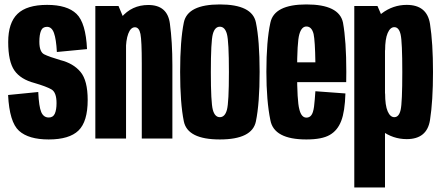

<svg xmlns="http://www.w3.org/2000/svg" viewBox="-20 -625 1990 866"><path d="M199.5 4Q292.5 4 334 -36.2Q375.5 -76.5 375.5 -174Q375.5 -262 343 -300.8Q310.5 -339.5 252 -354Q201 -369 179.2 -380Q157.5 -391 157.5 -437Q157.5 -468 164.8 -486Q172 -504 192 -504Q213.5 -504 223.5 -476Q233.5 -448 236.5 -390.5L372.5 -403.5Q367 -522 325 -562.5Q283 -603 192.5 -603Q101 -603 59 -562.5Q17 -522 17 -435.5Q17 -347.5 45 -307.2Q73 -267 136 -250.5Q189 -235 212 -221.8Q235 -208.5 235 -160Q235 -129.5 227.2 -112.2Q219.5 -95 200 -95Q176.5 -95 166 -119.5Q155.5 -144 152.5 -210L16.5 -196.5Q22.5 -74 65.8 -35Q109 4 199.5 4Z M410 0H548.5V-517L514.5 -598H410ZM619.5 0H757.5V-330.5Q757.5 -436 746.2 -519.2Q735 -602.5 649 -602.5Q574.5 -602.5 527 -546Q479.5 -489.5 479.5 -407L547.5 -392.5Q547.5 -444 558.5 -473Q569.5 -502 588.5 -502Q607.5 -502 613.5 -471.8Q619.5 -441.5 619.5 -338.5Z M971.5 4Q1117.5 4 1134.2 -77.5Q1151 -159 1151 -300.5Q1151 -442.5 1134.2 -523.8Q1117.5 -605 971.5 -605Q826 -605 809.2 -523.8Q792.5 -442.5 792.5 -300.5Q792.5 -159 809.2 -77.5Q826 4 971.5 4ZM971.5 -96.5Q949 -96.5 940 -129.5Q931 -162.5 931 -300Q931 -438.5 940 -471.5Q949 -504.5 971.5 -504.5Q994.5 -504.5 1003.5 -471.5Q1012.5 -438.5 1012.5 -300Q1012.5 -162.5 1003.5 -129.5Q994.5 -96.5 971.5 -96.5Z M1362 4V-94.5Q1339 -94.5 1330 -132.5Q1320 -169.5 1320 -301Q1320 -435.5 1330 -470Q1340 -505.5 1362 -505.5Q1386 -505.5 1394.5 -471.5Q1401 -440.5 1402.5 -344H1307.5V-254.5H1541.5Q1542 -277 1542 -301Q1542 -440.5 1527 -523Q1510 -605 1362 -605Q1216.5 -605 1199.5 -522.5Q1181.5 -440.5 1181.5 -301.5Q1181.5 -170.5 1199.5 -83Q1215.5 4 1362 4ZM1362 -94.5V4Q1432.5 4 1467.5 -16.5Q1502.5 -36.5 1519 -79.5Q1535.5 -121.5 1538 -203.5L1402.5 -213.5Q1400 -174.5 1396.5 -144.5Q1392.5 -115 1383.5 -104.5Q1375.5 -94.5 1362 -94.5Z M1578 220.5H1716.5V-519.5L1682.5 -598H1578ZM1814.5 2.5Q1906 2.5 1919.5 -83.5Q1933 -169.5 1933 -300Q1933 -431.5 1919.5 -517.2Q1906 -603 1814.5 -603Q1752.5 -603 1701.8 -564.5Q1651 -526 1651 -451.5L1717 -398Q1717 -449 1728.5 -475.8Q1740 -502.5 1758.5 -502.5Q1779.5 -502.5 1787 -469.2Q1794.5 -436 1794.5 -300Q1794.5 -162 1787 -129.2Q1779.5 -96.5 1758.5 -96.5Q1740 -96.5 1728.5 -123Q1717 -149.5 1717 -203.5L1651 -147.5Q1651 -73 1701.8 -35.2Q1752.5 2.5 1814.5 2.5Z"/></svg>

Font: Anybody ExtraCondensed
Style: Bold
Weight: 700
Width: 2
Version: Version 1.113;gftools[0.9.25]